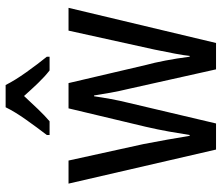

<svg xmlns="http://www.w3.org/2000/svg" viewBox="-74 -732 806 699"><g transform="rotate(-90 329.5 -383.0)"><path d="M355 -318Q347 -351 341 -384Q335 -417 331 -444H328Q324 -416 318 -383Q312 -350 304 -318L229 0H134L10 -537H94L154 -264Q162 -222 170 -178Q178 -134 184 -96H187Q192 -129 199.5 -171Q207 -213 217 -256L284 -537H376L442 -255Q450 -226 458 -184.5Q466 -143 472 -96H475Q477 -117 483.5 -151Q490 -185 498 -224L567 -537H650L522 0H426ZM369 -766Q386 -732 416 -690Q446 -648 472 -616V-606H422Q399 -624 376 -648Q353 -672 329 -699Q304 -672 280.5 -647.5Q257 -623 237 -606H187V-616Q214 -651 243 -692Q272 -733 288 -766Z"/></g></svg>

Font: Noto Sans Thai Looped Condensed
Style: Regular
Weight: 400
Width: 3
Designer: Sasikarn Vongin, Ben Mitchell
Foundry: The Fontpad Ltd
Version: Version 1.001; ttfautohint (v1.8.4.7-5d5b)